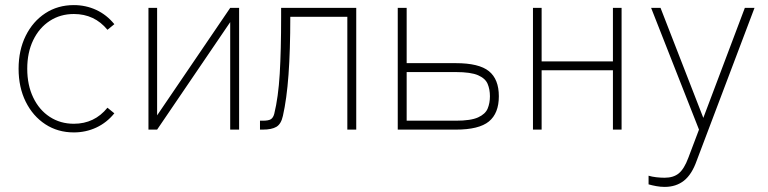

<svg xmlns="http://www.w3.org/2000/svg" viewBox="-20 -509 3016 754"><path d="M270 11Q207 11 158 -21Q109 -53 81 -109.5Q53 -166 53 -239Q53 -312 81 -368.5Q109 -425 158 -457Q207 -489 270 -489Q317 -489 358 -470Q399 -451 429 -414L402 -392Q351 -454 270 -454Q217 -454 175.5 -427Q134 -400 110.5 -351.5Q87 -303 87 -239Q87 -175 110.5 -126Q134 -77 175.5 -50Q217 -23 270 -23Q351 -23 402 -86L429 -64Q399 -27 358 -8Q317 11 270 11Z M563 0V-478H597V-56L884 -478H919V0H884V-422L597 0Z M1001 0V-35H1012Q1035 -35 1044 -41Q1053 -47 1057 -62Q1073 -127 1078.5 -219Q1084 -311 1084 -443V-478H1379V0H1344V-443H1120Q1120 -311 1113 -215.5Q1106 -120 1091 -54Q1084 -22 1065.5 -11Q1047 0 1012 0Z M1542 0V-478H1577V-261H1770Q1861 -261 1900 -229.5Q1939 -198 1939 -131Q1939 -64 1900 -32Q1861 0 1770 0ZM1577 -35H1770Q1829 -35 1857.5 -48Q1886 -61 1895 -82.5Q1904 -104 1904 -131Q1904 -158 1895 -179.5Q1886 -201 1857.5 -213.5Q1829 -226 1770 -226H1577Z M2073 0V-478H2107V-268H2387V-478H2421V0H2387V-233H2107V0Z M2590 225Q2574 225 2557.5 222Q2541 219 2527 215V181Q2540 185 2557 187Q2574 189 2590 189Q2625 189 2646 171.5Q2667 154 2683 111L2725 0L2537 -478H2574L2742 -46L2905 -478H2943L2716 122Q2697 176 2666 200.5Q2635 225 2590 225Z"/></svg>

Font: Zen Kaku Gothic New Light
Style: Regular
Weight: 300
Designer: Yoshimichi Ohira
Foundry: Positype
Version: Version 1.002